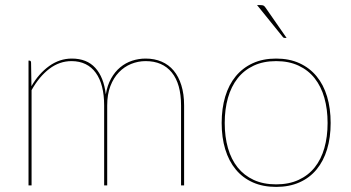

<svg xmlns="http://www.w3.org/2000/svg" viewBox="-20 -728 1380 754"><path d="M92 0V-490H95Q102 -490 102 -482L103.5 -389.5Q132 -439 173 -468.5Q214 -498 262 -498Q321 -498 354.2 -461.5Q387.5 -425 395.5 -357.5Q401.5 -393 416.2 -419.5Q431 -446 452 -463.5Q473 -481 498.8 -489.5Q524.5 -498 552 -498Q586.5 -498 614.5 -486Q642.5 -474 662 -450.8Q681.5 -427.5 692.2 -393Q703 -358.5 703 -314V0H691V-314Q691 -398.5 654.8 -443.2Q618.5 -488 552 -488Q522.5 -488 495.2 -477Q468 -466 447 -444.2Q426 -422.5 413.5 -390Q401 -357.5 401 -314V0H389V-314Q389 -355 380.8 -387.2Q372.5 -419.5 356.2 -442Q340 -464.5 316 -476.2Q292 -488 261 -488Q213.5 -488 173.8 -457.8Q134 -427.5 104 -374V0Z M850.5 0ZM1064.5 -498Q1116 -498 1156 -479.8Q1196 -461.5 1223.2 -428.5Q1250.5 -395.5 1264.5 -348.8Q1278.5 -302 1278.5 -245Q1278.5 -188 1264.5 -141.8Q1250.5 -95.5 1223.2 -62.5Q1196 -29.5 1156 -11.8Q1116 6 1064.5 6Q1012.5 6 972.8 -11.8Q933 -29.5 905.8 -62.5Q878.5 -95.5 864.5 -141.8Q850.5 -188 850.5 -245Q850.5 -302 864.5 -348.8Q878.5 -395.5 905.8 -428.5Q933 -461.5 972.8 -479.8Q1012.5 -498 1064.5 -498ZM1064.5 -4Q1114.5 -4 1152.5 -21.5Q1190.5 -39 1215.8 -70.5Q1241 -102 1253.8 -146.5Q1266.5 -191 1266.5 -245Q1266.5 -299 1253.8 -343.8Q1241 -388.5 1215.8 -420.5Q1190.5 -452.5 1152.5 -470.2Q1114.5 -488 1064.5 -488Q1014 -488 976.2 -470.2Q938.5 -452.5 913.2 -420.5Q888 -388.5 875.2 -343.8Q862.5 -299 862.5 -245Q862.5 -191 875.2 -146.5Q888 -102 913.2 -70.5Q938.5 -39 976.2 -21.5Q1014 -4 1064.5 -4ZM1002.5 -708Q1011 -708 1015 -706Q1019 -704 1023.5 -697L1105.5 -579H1098.5Q1093 -579 1090.5 -583L989.5 -708Z"/></svg>

Font: Lato Hairline
Style: Regular
Weight: 100
Designer: Lukasz Dziedzic
Foundry: tyPoland Lukasz Dziedzic
Version: Version 2.007; 2014-02-27